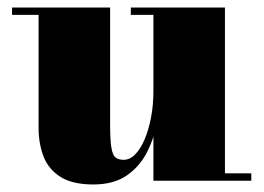

<svg xmlns="http://www.w3.org/2000/svg" viewBox="-20 -480 700 510"><path d="M228 10Q173 10 141.2 -9.8Q109.5 -29.5 96 -63.5Q82.5 -97.5 82.5 -141V-440.5H12V-460H272.5V-150.5Q272.5 -108.5 275.8 -88.2Q279 -68 286.8 -61.8Q294.5 -55.5 308.5 -55.5Q325 -55.5 339.2 -70Q353.5 -84.5 364.2 -110Q375 -135.5 381.2 -168.2Q387.5 -201 387.5 -237.5H405Q405 -199 397.2 -156Q389.5 -113 370.2 -75.2Q351 -37.5 316.5 -13.8Q282 10 228 10ZM387.5 0V-440.5H327.5V-460H577.5V-19.5H647.5V0Z"/></svg>

Font: Bodoni Moda 11pt Black
Style: Regular
Weight: 900
Designer: Owen Earl
Foundry: indestructible type
Version: Version 2.004